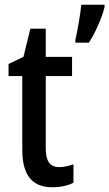

<svg xmlns="http://www.w3.org/2000/svg" viewBox="-20 -780 461 810"><path d="M421 -750V-760H323C320 -724 305 -640 298 -612V-600H355C381 -639 411 -707 421 -750ZM230 -75C190 -75 173 -101 173 -154V-459H284V-540H173V-659H108L79 -540L16 -510V-459H74V-147C74 -36 120 10 201 10C235 10 267 3 290 -9V-87C271 -80 250 -75 230 -75Z"/></svg>

Font: Noto Sans Armenian Condensed Medium
Style: Regular
Weight: 500
Width: 3
Designer: Monotype Design Team
Foundry: Monotype Imaging Inc.
Version: Version 2.008